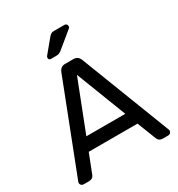

<svg xmlns="http://www.w3.org/2000/svg" viewBox="-209 -1046 1099 1183"><g transform="rotate(-30 340.0 -455.0)"><path d="M353 -910H427Q436 -910 441 -904.5Q446 -899 446 -890Q446 -883 441 -878L330 -787Q319 -778 310.5 -774Q302 -770 288 -770H251Q235 -770 235 -786Q235 -794 240 -799L316 -891Q327 -903 334 -906.5Q341 -910 353 -910ZM166 -158 114 -25Q105 0 75 0H38Q29 0 22.5 -6.5Q16 -13 16 -22Q16 -27 20 -36L265 -667Q278 -700 310 -700H370Q402 -700 415 -667L659 -36Q663 -27 663 -22Q663 -13 656.5 -6.5Q650 0 641 0H604Q574 0 565 -25L513 -158ZM478 -248 340 -605 201 -248Z"/></g></svg>

Font: Contemporary
Style: Regular
Weight: 400
Designer: Victor Tran
Foundry: Victor Tran
Version: Version 1.100